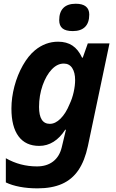

<svg xmlns="http://www.w3.org/2000/svg" viewBox="-20 -782 629 1042"><path d="M11.7 208V76.7Q89.4 121.1 180.7 121.1Q233.4 121.1 268.1 94.5Q302.7 67.9 314.9 18.1L337.9 -78.1H334Q306.2 -34.7 270.5 -12.5Q234.9 9.8 192.9 9.8Q119.1 9.8 80.6 -42.2Q42 -94.2 42 -192.9Q42 -252 58.3 -313.7Q74.7 -375.5 104 -427.2Q133.3 -479 169.9 -509.3Q226.6 -555.7 295.4 -555.7Q341.3 -555.7 373 -534.7Q404.8 -513.7 425.3 -469.2H429.2L456.5 -546.4H574.2L457 10.7Q439.9 90.8 405.5 141.4Q371.1 191.9 316.4 216.1Q261.7 240.2 183.6 240.2Q131.8 240.2 87.9 231.9Q43.9 223.6 11.7 208ZM357.4 -216.3Q372.1 -247.1 379.9 -282.5Q387.7 -317.9 387.7 -347.2Q387.7 -388.7 371.8 -412.8Q356 -437 326.2 -437Q291 -437 261 -405.5Q231 -374 211.4 -319.3Q191.9 -263.2 191.9 -201.7Q191.9 -109.9 250.5 -109.9Q280.3 -109.9 308.8 -138.4Q337.4 -167 357.4 -216.3ZM301.3 -672.4Q301.3 -716.3 324 -739Q346.7 -761.7 391.1 -761.7Q427.7 -761.7 446 -746.8Q464.4 -731.9 464.4 -703.1Q464.4 -658.7 441.7 -636Q418.9 -613.3 375 -613.3Q336.9 -613.3 319.1 -627.9Q301.3 -642.6 301.3 -672.4Z"/></svg>

Font: Viking Open Sans
Style: Bold Italic
Weight: 700
Italic angle: -12°
Foundry: Ascender Corporation
Version: Version 2.000